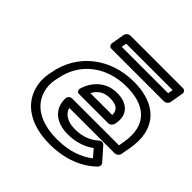

<svg xmlns="http://www.w3.org/2000/svg" viewBox="-197 -903 1105 1105"><g transform="rotate(45 356.0 -350.5)"><path d="M443 -513C577 -513 641 -456 657 -376C663 -347 662 -315 656 -278L650 -243H270C260 -243 242 -237 241 -215C238 -132 299 -79 396 -79C461 -79 516 -98 558 -129L597 -84C545 -43 472 -15 373 -15C228 -15 151 -76 128 -157C120 -185 118 -214 124 -246L128 -265C155 -418 279 -513 443 -513ZM295 -193H666C677 -193 692 -203 695 -218L706 -278C713 -320 714 -359 707 -394C687 -496 602 -563 452 -563C259 -563 109 -443 78 -265L74 -246C67 -207 69 -170 79 -136C108 -34 205 35 364 35C487 35 584 -6 649 -69C659 -78 661 -94 653 -103L584 -181C575 -191 559 -190 548 -180C515 -150 470 -129 405 -129C344 -129 306 -154 295 -193ZM548 -326C561 -402 513 -449 430 -449C337 -449 282 -385 261 -318C258 -308 258 -289 281 -289H516C531 -289 544 -303 546 -314ZM499 -339H321C340 -374 369 -399 422 -399C480 -399 500 -376 499 -339ZM638 -655H260L266 -686H644ZM655 -605C666 -605 681 -615 684 -630L698 -711C700 -722 693 -736 678 -736H249C238 -736 223 -726 220 -711L206 -630C204 -619 211 -605 226 -605Z"/></g></svg>

Font: Asimov
Style: XWidOuIt
Weight: 500
Designer: Google
Version: Version 2.000980; 2014